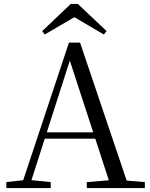

<svg xmlns="http://www.w3.org/2000/svg" viewBox="-20 -949 758 969"><path d="M373 -929 518 -792 504 -775 327 -879H384L206 -775L193 -792L337 -929ZM12 0V-30L110 -41H127L236 -30V0ZM84 0 328 -734H384L632 0H542L322 -675H342L338 -661L126 0ZM192 -249 196 -281H500L504 -249ZM418 0V-30L552 -41H581L711 -30V0Z"/></svg>

Font: Noto Serif SC
Style: Regular
Weight: 400
Designer: Ryoko NISHIZUKA 西塚涼子 (kana & ideographs); Frank Grießhammer (Latin, Greek & Cyrillic); Wenlong ZHANG 张文龙 (bopomofo); San
Foundry: Adobe
Version: Version 2.002-H1;hotconv 1.1.0;makeotfexe 2.6.0